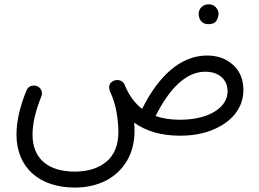

<svg xmlns="http://www.w3.org/2000/svg" viewBox="-20 -594 1192 882"><path d="M55.7 24.4C55.7 174.3 159.2 267.6 323.7 267.6C377.4 267.6 424.8 256.8 466.3 235.8C548.3 192.9 598.1 113.3 598.1 6.3C598.1 -5.4 597.7 -17.6 596.2 -30.8C650.4 8.3 719.2 29.3 807.1 29.3C863.3 29.3 913.1 20.5 957 2.4C1044.4 -33.2 1098.1 -98.1 1098.1 -180.2C1098.1 -228.5 1082.5 -267.1 1050.8 -295.9C1019 -324.7 979 -338.9 930.7 -338.9C813 -338.9 710.4 -249.5 632.8 -93.8C599.1 -119.6 572.3 -156.2 552.7 -204.1C549.3 -212.4 543.9 -218.3 535.6 -222.7C530.3 -225.1 524.4 -226.6 519 -226.6C516.1 -226.6 513.2 -226.1 510.3 -225.6L504.4 -223.6C489.3 -217.8 481.4 -207.5 481.4 -192.4C481.4 -190.9 481.4 -189 481.9 -187C482.4 -183.6 482.9 -179.7 484.4 -176.3C499.5 -144 509.8 -111.3 515.6 -77.6C521 -43.9 523.9 -14.6 523.9 11.2C523.9 71.3 505.9 117.2 469.7 147.9C433.1 178.7 384.3 194.3 323.2 194.3C200.7 194.3 129.4 134.3 129.4 24.4C129.4 -26.4 143.1 -85 169.9 -150.9C171.9 -155.3 172.9 -160.2 172.9 -164.6C172.9 -174.3 167.5 -191.4 149.4 -198.7C145 -200.2 140.6 -201.2 136.2 -201.2C126.5 -201.2 108.9 -197.3 101.6 -178.2C70.8 -103.5 55.7 -35.6 55.7 24.4ZM892.6 -530.8C892.6 -525.4 893.6 -518.6 896 -510.3C901.4 -496.1 913.6 -482.9 937.5 -482.9C955.6 -482.9 968.3 -488.3 974.6 -499.5C981 -510.7 983.9 -521 983.9 -530.3C983.9 -538.6 981.4 -546.9 976.6 -554.2C969.2 -565.4 957 -574.2 938 -574.2C910.6 -574.2 892.6 -552.7 892.6 -530.8ZM922.9 -264.6C952.6 -264.6 977.5 -256.8 996.6 -240.7C1015.6 -224.6 1025.4 -202.6 1025.4 -173.8C1025.4 -100.1 939 -43.9 807.1 -43.9C764.6 -43.9 727.1 -49.8 694.8 -61C761.7 -194.3 838.9 -264.6 922.9 -264.6Z"/></svg>

Font: Mikhak
Style: Regular
Weight: 400
Designer: Amin Abedi
Version: Version 3.2